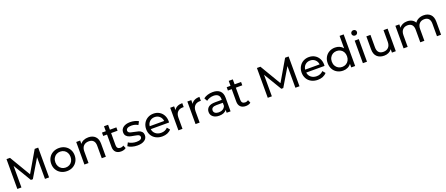

<svg xmlns="http://www.w3.org/2000/svg" viewBox="150 -2494 9842 4237"><g transform="rotate(-20 5070.5 -375.5)"><path d="M105 0V-700.2H187L479 -208L767.1 -700.2H849.1L850.1 0H753.9L752.9 -509.8L500 -85H454.1L201.2 -506.8V0Z M996.6 -265.1Q996.6 -343.3 1032 -404.5Q1067.4 -465.8 1130.4 -500.5Q1193.4 -535.2 1272.5 -535.2Q1351.6 -535.2 1414.1 -500.5Q1476.6 -465.8 1512 -404.3Q1547.4 -342.8 1547.4 -265.1Q1547.4 -187 1512 -125.5Q1476.6 -64 1414.1 -29.1Q1351.6 5.9 1272.5 5.9Q1193.4 5.9 1130.4 -29.1Q1067.4 -64 1032 -125.5Q996.6 -187 996.6 -265.1ZM1093.8 -265.1Q1093.8 -210 1117.2 -167.5Q1140.6 -125 1181.2 -101.6Q1221.7 -78.1 1272.5 -78.1Q1323.7 -78.1 1364.3 -101.6Q1404.8 -125 1427.7 -167.5Q1450.7 -210 1450.7 -265.1Q1450.7 -320.3 1427.7 -362.5Q1404.8 -404.8 1364.3 -428Q1323.7 -451.2 1272.5 -451.2Q1221.7 -451.2 1181.2 -428Q1140.6 -404.8 1117.2 -362.3Q1093.8 -319.8 1093.8 -265.1Z M1680.2 0V-529.8H1772.5V-450.2Q1801.3 -491.2 1850.8 -513.2Q1900.4 -535.2 1963.4 -535.2Q2064.5 -535.2 2124 -476.6Q2183.6 -418 2183.6 -305.2V0H2087.4V-293.9Q2087.4 -371.1 2050.3 -410.2Q2013.2 -449.2 1944.3 -449.2Q1866.2 -449.2 1821.3 -403.6Q1776.4 -357.9 1776.4 -272.9V0Z M2285.2 -451.2V-529.8H2375V-646H2471.2V-529.8H2623V-451.2H2471.2V-164.1Q2471.2 -121.1 2492.7 -98.1Q2514.2 -75.2 2554.2 -75.2Q2598.1 -75.2 2628.9 -100.1L2659.2 -30.8Q2638.2 -12.7 2607.2 -3.4Q2576.2 5.9 2543 5.9Q2462.9 5.9 2418.9 -37.1Q2375 -80.1 2375 -160.2V-451.2Z M2707.5 -56.2 2747.6 -131.8Q2782.7 -106.9 2832.8 -92Q2882.8 -77.1 2933.6 -77.1Q3059.6 -77.1 3059.6 -148.9Q3059.6 -172.9 3042.5 -187Q3025.4 -201.2 3000 -207.5Q2974.6 -213.9 2927.7 -222.2Q2863.8 -231.9 2823.2 -244.9Q2782.7 -257.8 2753.7 -288.8Q2724.6 -319.8 2724.6 -376Q2724.6 -447.8 2784.7 -491.5Q2844.7 -535.2 2945.8 -535.2Q2999 -535.2 3051.8 -522Q3104.5 -508.8 3138.7 -486.8L3097.7 -411.1Q3032.7 -453.1 2944.8 -453.1Q2883.8 -453.1 2851.8 -433.1Q2819.8 -413.1 2819.8 -379.9Q2819.8 -354 2837.6 -339.1Q2855.5 -324.2 2882.1 -317.1Q2908.7 -310.1 2956.5 -300.8Q3020.5 -289.6 3060.1 -277.3Q3099.6 -265.1 3127.7 -235.1Q3155.8 -205.1 3155.8 -150.9Q3155.8 -79.1 3094.2 -36.6Q3032.7 5.9 2926.8 5.9Q2861.8 5.9 2801.8 -11.5Q2741.7 -28.8 2707.5 -56.2Z M3226.6 -265.1Q3226.6 -342.3 3261 -404.1Q3295.4 -465.8 3356 -500.5Q3416.5 -535.2 3492.7 -535.2Q3568.8 -535.2 3628.2 -500.5Q3687.5 -465.8 3720.9 -403.8Q3754.4 -341.8 3754.4 -262.2Q3754.4 -251 3752.4 -232.9H3322.8Q3331.5 -163.1 3384 -120.6Q3436.5 -78.1 3514.6 -78.1Q3609.9 -78.1 3667.5 -142.1L3720.7 -80.1Q3684.6 -38.1 3631.1 -16.1Q3577.6 5.9 3511.7 5.9Q3427.7 5.9 3362.5 -28.6Q3297.4 -63 3262 -125Q3226.6 -187 3226.6 -265.1ZM3322.8 -301.8H3662.6Q3654.8 -368.7 3608.2 -411.4Q3561.5 -454.1 3492.7 -454.1Q3423.3 -454.1 3377 -412.1Q3330.6 -370.1 3322.8 -301.8Z M3887.2 0V-529.8H3979.5V-440.9Q4004.4 -486.8 4053.5 -511Q4102.5 -535.2 4172.4 -535.2V-441.9Q4164.6 -442.9 4150.4 -442.9Q4072.3 -442.9 4027.8 -396.5Q3983.4 -350.1 3983.4 -264.2V0Z M4290 0V-529.8H4382.3V-440.9Q4407.2 -486.8 4456.3 -511Q4505.4 -535.2 4575.2 -535.2V-441.9Q4567.4 -442.9 4553.2 -442.9Q4475.1 -442.9 4430.7 -396.5Q4386.2 -350.1 4386.2 -264.2V0Z M4650.9 -149.9Q4650.9 -219.7 4701.9 -262.5Q4752.9 -305.2 4864.3 -305.2H5016.1V-324.2Q5016.1 -386.2 4980 -419.2Q4943.8 -452.1 4874 -452.1Q4827.1 -452.1 4782.2 -436.5Q4737.3 -420.9 4706.1 -395L4666 -466.8Q4707 -500 4764.2 -517.6Q4821.3 -535.2 4885.3 -535.2Q4995.1 -535.2 5053.7 -481Q5112.3 -426.8 5112.3 -319.8V0H5021V-69.8Q4997.1 -32.7 4952.6 -13.4Q4908.2 5.9 4847.2 5.9Q4758.3 5.9 4704.6 -37.1Q4650.9 -80.1 4650.9 -149.9ZM4746.1 -153.8Q4746.1 -113.8 4777.1 -90.8Q4808.1 -67.9 4863.3 -67.9Q4918 -67.9 4958 -92.5Q4998 -117.2 5016.1 -162.1V-235.8H4868.2Q4746.1 -235.8 4746.1 -153.8Z M5213.9 -451.2V-529.8H5303.7V-646H5399.9V-529.8H5551.8V-451.2H5399.9V-164.1Q5399.9 -121.1 5421.4 -98.1Q5442.9 -75.2 5482.9 -75.2Q5526.9 -75.2 5557.6 -100.1L5587.9 -30.8Q5566.9 -12.7 5535.9 -3.4Q5504.9 5.9 5471.7 5.9Q5391.6 5.9 5347.7 -37.1Q5303.7 -80.1 5303.7 -160.2V-451.2Z M5985.8 0V-700.2H6067.9L6359.9 -208L6647.9 -700.2H6730L6731 0H6634.8L6633.8 -509.8L6380.9 -85H6335L6082 -506.8V0Z M6877.4 -265.1Q6877.4 -342.3 6911.9 -404.1Q6946.3 -465.8 7006.8 -500.5Q7067.4 -535.2 7143.6 -535.2Q7219.7 -535.2 7279.1 -500.5Q7338.4 -465.8 7371.8 -403.8Q7405.3 -341.8 7405.3 -262.2Q7405.3 -251 7403.3 -232.9H6973.6Q6982.4 -163.1 7034.9 -120.6Q7087.4 -78.1 7165.5 -78.1Q7260.7 -78.1 7318.4 -142.1L7371.6 -80.1Q7335.4 -38.1 7282 -16.1Q7228.5 5.9 7162.6 5.9Q7078.6 5.9 7013.4 -28.6Q6948.2 -63 6912.8 -125Q6877.4 -187 6877.4 -265.1ZM6973.6 -301.8H7313.5Q7305.7 -368.7 7259 -411.4Q7212.4 -454.1 7143.6 -454.1Q7074.2 -454.1 7027.8 -412.1Q6981.4 -370.1 6973.6 -301.8Z M7489.3 -265.1Q7489.3 -345.2 7523.7 -406Q7558.1 -466.8 7619.1 -501Q7680.2 -535.2 7757.3 -535.2Q7814.5 -535.2 7862.3 -513.7Q7910.2 -492.2 7942.4 -450.2V-742.2H8038.1V0H7946.3V-84Q7914.1 -40 7865.2 -17.1Q7816.4 5.9 7757.3 5.9Q7680.2 5.9 7619.1 -28.1Q7558.1 -62 7523.7 -123.5Q7489.3 -185.1 7489.3 -265.1ZM7586.4 -265.1Q7586.4 -210 7609.9 -167.5Q7633.3 -125 7673.8 -101.6Q7714.4 -78.1 7765.1 -78.1Q7815.4 -78.1 7856.4 -101.6Q7897.5 -125 7920.4 -167.5Q7943.4 -210 7943.4 -265.1Q7943.4 -320.3 7920.4 -362.5Q7897.5 -404.8 7856.4 -428Q7815.4 -451.2 7765.1 -451.2Q7714.4 -451.2 7673.8 -428Q7633.3 -404.8 7609.9 -362.3Q7586.4 -319.8 7586.4 -265.1Z M8202.6 -693.8Q8202.6 -719.7 8221.2 -738.3Q8239.7 -756.8 8268.1 -756.8Q8295.9 -756.8 8314.5 -739.5Q8333 -722.2 8333 -695.8Q8333 -668.9 8314.5 -650.4Q8295.9 -631.8 8268.1 -631.8Q8239.7 -631.8 8221.2 -649.9Q8202.6 -668 8202.6 -693.8ZM8219.7 0V-529.8H8315.9V0Z M8493.7 -225.1V-529.8H8589.8V-235.8Q8589.8 -158.7 8626.7 -119.4Q8663.6 -80.1 8732.9 -80.1Q8809.1 -80.1 8852.8 -126Q8896.5 -171.9 8896.5 -255.9V-529.8H8992.7V0H8901.9V-80.1Q8873 -39.1 8825.4 -16.6Q8777.8 5.9 8721.7 5.9Q8615.7 5.9 8554.7 -52.5Q8493.7 -110.8 8493.7 -225.1Z M9175.3 0V-529.8H9267.6V-451.2Q9296.4 -492.2 9343.5 -513.7Q9390.6 -535.2 9450.7 -535.2Q9512.7 -535.2 9560.5 -510Q9608.4 -484.9 9634.3 -437Q9664.1 -482.9 9717.8 -509Q9771.5 -535.2 9838.4 -535.2Q9938.5 -535.2 9997.1 -477.1Q10055.7 -418.9 10055.7 -305.2V0H9959.5V-293.9Q9959.5 -371.1 9924.1 -410.2Q9888.7 -449.2 9822.3 -449.2Q9749 -449.2 9706.3 -403.6Q9663.6 -357.9 9663.6 -272.9V0H9567.4V-293.9Q9567.4 -371.1 9532 -410.2Q9496.6 -449.2 9430.7 -449.2Q9357.4 -449.2 9314.5 -403.6Q9271.5 -357.9 9271.5 -272.9V0Z"/></g></svg>

Font: Montserrat Medium
Style: Regular
Weight: 500
Designer: Julieta Ulanovsky
Foundry: Julieta Ulanovsky
Version: Version 7.200